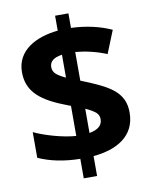

<svg xmlns="http://www.w3.org/2000/svg" viewBox="-90 -825 750 950"><g transform="rotate(-10 285.0 -350.5)"><path d="M43 -512C43 -468 56 -432 83 -402C110 -372 155 -344 220 -319L253 -306V-155C187 -159 93 -187 44 -211V-82C104 -55 174 -41 253 -40V58H320V-42C437 -52 533 -105 533 -223C533 -291 502 -327 456 -357C429 -375 383 -396 320 -421V-565C373 -560 425 -548 476 -527L522 -641C462 -668 395 -683 320 -686V-759H253V-684C143 -673 43 -622 43 -512ZM386 -216C386 -185 364 -166 320 -158V-280C342 -270 359 -260 370 -251C381 -242 386 -230 386 -216ZM190 -512C190 -540 211 -557 253 -563V-448C231 -458 215 -468 205 -477C195 -486 190 -498 190 -512Z"/></g></svg>

Font: Passageway
Style: Regular
Weight: 700
Foundry: Ascender Corporation
Version: Version 1.11